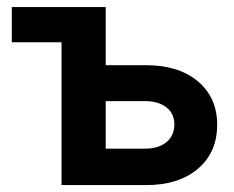

<svg xmlns="http://www.w3.org/2000/svg" viewBox="-20 -536 679 556"><path d="M14.2 -413.6V-515.6H286.1V-347.2H403.3Q497.6 -347.2 553.2 -300.3Q608.9 -253.4 608.9 -174.8Q608.9 -94.7 553.2 -47.4Q497.6 0 403.3 0H158.2V-413.6ZM286.1 -243.2V-105.5H399.4Q439 -105.5 461.9 -124.3Q484.9 -143.1 484.9 -175.8Q484.9 -207 461.9 -225.1Q439 -243.2 399.4 -243.2Z"/></svg>

Font: Inter Display Semi Bold
Style: Regular
Weight: 600
Designer: Rasmus Andersson
Foundry: rsms
Version: Version 4.000;git-37864ae